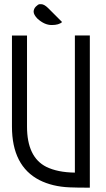

<svg xmlns="http://www.w3.org/2000/svg" viewBox="-20 -888 504 909"><path d="M405.3 0.5Q343.3 0.5 309.1 -1Q228 -4.4 167 -35.2Q36.6 -102.1 36.6 -289.1V-719.7H107.9V-289.1Q107.9 -144 199.2 -98.1Q252.9 -71.8 334.5 -70.8V-720.2H405.3ZM224.6 -769.5Q190.4 -769.5 157.2 -799.8Q139.2 -818.4 139.2 -833Q139.6 -846.7 150.1 -857.2Q160.6 -867.7 167.5 -868.2H174.8Q189 -868.2 207.5 -850.1L273.9 -783.7Q259.3 -769.5 224.6 -769.5Z"/></svg>

Font: Greenwashing Machine
Style: Regular
Weight: 400
Designer: Tup Wanders
Foundry: Free font, DO NOT SELL
Version: Version 1.00;August 10, 2023;FontCreator 11.5.0.2430 64-bit